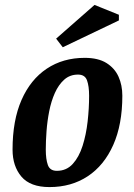

<svg xmlns="http://www.w3.org/2000/svg" viewBox="-20 -750 544 780"><path d="M181 10Q103 10 67 -32.5Q31 -75 31 -142Q31 -261 67.5 -344Q104 -427 170 -471Q236 -515 324 -515Q379 -515 412.5 -494Q446 -473 461.5 -438.5Q477 -404 477 -361Q477 -244 440 -161Q403 -78 336.5 -34Q270 10 181 10ZM211 -56Q250 -56 275.5 -84Q301 -112 315.5 -157.5Q330 -203 336 -256.5Q342 -310 342 -361Q342 -400 333.5 -423.5Q325 -447 297 -447Q264 -447 241 -426.5Q218 -406 203 -372.5Q188 -339 180 -298.5Q172 -258 169 -217Q166 -176 166 -142Q166 -103 174.5 -79.5Q183 -56 211 -56ZM235 -558 208 -593 364 -730 463 -690V-667Z"/></svg>

Font: Manuale
Style: Bold Italic
Weight: 700
Italic angle: -11°
Version: Version 1.002